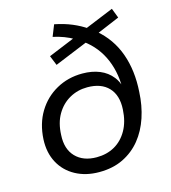

<svg xmlns="http://www.w3.org/2000/svg" viewBox="-108 -799 796 896"><g transform="rotate(-15 290.0 -351.5)"><path d="M262 9Q197 9 147.5 -18Q98 -45 72 -93.5Q46 -142 49 -206Q53 -281 87 -337Q121 -393 177.5 -424.5Q234 -456 303 -456Q350 -456 386.5 -441Q423 -426 446.5 -396Q470 -366 476 -320H466Q471 -408 441 -479.5Q411 -551 348 -597L366 -595L198 -526L179 -573L315 -629L314 -619Q292 -632 267 -641.5Q242 -651 214 -657L236 -712Q282 -703 320 -687Q358 -671 388 -650L369 -652L515 -712L533 -665L417 -616L418 -628Q486 -571 515.5 -488.5Q545 -406 538 -304Q535 -239 516 -182Q497 -125 462.5 -82.5Q428 -40 378 -15.5Q328 9 262 9ZM268 -61Q317 -61 355 -82.5Q393 -104 416.5 -145.5Q440 -187 443 -245Q447 -313 411.5 -350.5Q376 -388 309 -388Q262 -388 223 -366Q184 -344 160 -303Q136 -262 134 -204Q130 -137 166.5 -99Q203 -61 268 -61Z"/></g></svg>

Font: Nunito Sans 10pt
Style: Italic
Weight: 400
Italic angle: -9°
Designer: Vernon Adams
Foundry: Vernon Adams
Version: Version 3.101;gftools[0.9.27]